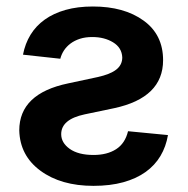

<svg xmlns="http://www.w3.org/2000/svg" viewBox="-20 -573 589 603"><path d="M273.4 10.7Q171.5 10.7 106.9 -36.9Q42.6 -84.2 40.5 -163.4Q40.5 -279.1 193.9 -311.1L286.9 -331Q326.7 -339.8 345.3 -354.6Q364 -369.3 364 -392.8Q362.6 -423.3 335.2 -440Q307.9 -456.7 269.9 -456.7Q247.9 -456.7 231 -451.2Q214.1 -445.7 201.5 -436.3Q188.9 -426.8 180.9 -414.6Q172.9 -402.3 169.4 -388.5L52.2 -401.3Q58.9 -436.1 76 -464Q93 -491.8 120.6 -511.5Q148.1 -531.2 185.9 -541.9Q223.7 -552.6 271.7 -552.6Q370 -552.6 431.1 -508.2Q492.2 -464.1 492.2 -383.9Q492.2 -266.3 338.8 -233.3L245.7 -213.8Q172.2 -198.2 172.2 -151.6Q172.2 -124.6 198.9 -105.5Q225.9 -86.3 273.8 -86.3Q316.4 -86.3 344.6 -104.4Q372.9 -122.5 382.1 -160.9L507.5 -148.8Q501.4 -112.6 484 -83.3Q466.6 -54 437.5 -33Q408.4 -12.1 367.4 -0.7Q326.3 10.7 273.4 10.7Z"/></svg>

Font: Linik Sans SemiBold
Style: Regular
Weight: 600
Designer: Fonts by Rasmus Andersson / Changes by Cristiano Sobral with parts from Marc Monis
Foundry: rsms
Version: Version 3.020; ttfautohint (v1.6)